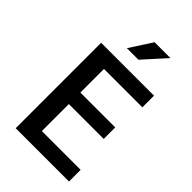

<svg xmlns="http://www.w3.org/2000/svg" viewBox="-247 -915 1001 1001"><g transform="rotate(45 253.0 -414.5)"><path d="M76 -630H466V-544H183V-370H440V-285H183V-86H469V0H76ZM276 -705H191L271 -829H388Z"/></g></svg>

Font: Mukta Mahee Medium
Style: Regular
Weight: 500
Designer: Shuchita Grover, Noopur Datye, Girish Dalvi, Yashodeep Gholap
Foundry: Ek Type
Version: Version 2.538;PS 1.000;hotconv 16.6.51;makeotf.lib2.5.65220;